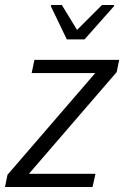

<svg xmlns="http://www.w3.org/2000/svg" viewBox="-30 -750 498 770"><path d="M-10 0 0 -49 352 -457H97L108 -510H448L438 -461L86 -53H353L341 0ZM238 -592 174 -725 175 -730H218L279 -630L379 -730H428L427 -725L309 -592Z"/></svg>

Font: Saira Semi Condensed Light
Style: Italic
Weight: 300
Width: 4
Italic angle: -12°
Designer: Hector Gatti with collaboration of the Omnibus-Type team
Foundry: Omnibus-Type
Version: Version 1.001; ttfautohint (v1.8)